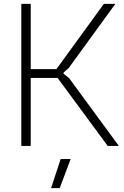

<svg xmlns="http://www.w3.org/2000/svg" viewBox="-20 -760 648 1000"><path d="M296 68H348L291 220H246ZM91 -740H140V-400H274L521 -740H581L338 -406L311 -382V-376L340 -353L599 0H541L280 -354H140V0H91Z"/></svg>

Font: Encode Sans Narrow
Style: ExtraLight
Weight: 200
Designer: Pablo Impallari, Andres Torresi
Foundry: Pablo Impallari, Andres Torresi
Version: Version 1.000; ttfautohint (v1.00) -l 8 -r 50 -G 200 -x 14 -